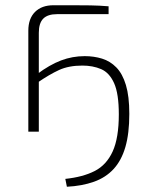

<svg xmlns="http://www.w3.org/2000/svg" viewBox="-20 -502 561 732"><path d="M184 -482Q220 -482 255 -482Q290 -482 324.5 -481.5Q359 -481 394 -478V-448H197Q162 -448 145 -431Q128 -414 128 -377V0H88V-385Q88 -431 113.5 -456.5Q139 -482 184 -482ZM235 210 229 180Q296 173 341 150Q386 127 409.5 75.5Q433 24 433 -66Q433 -145 415 -185Q397 -225 365.5 -238.5Q334 -252 294 -252Q242 -252 205 -235Q168 -218 123 -187L121 -219Q169 -255 212.5 -271.5Q256 -288 303 -288Q338 -288 369 -278.5Q400 -269 423.5 -245Q447 -221 460 -178Q473 -135 473 -68Q473 7 458 58.5Q443 110 413 142.5Q383 175 338 191Q293 207 235 210Z"/></svg>

Font: Exo 2 ExtraLight
Style: Regular
Weight: 250
Designer: Natanael Gama
Foundry: Natanael Gama
Version: Version 2.010